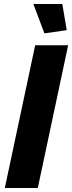

<svg xmlns="http://www.w3.org/2000/svg" viewBox="-20 -935 359 955"><path d="M155 -710H319L168 0H4ZM146 -915H290L312 -785L201 -769Z"/></svg>

Font: Raleway Thin ExtraBold
Style: Italic
Weight: 800
Italic angle: -12°
Version: Version 4.026